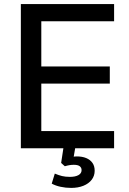

<svg xmlns="http://www.w3.org/2000/svg" viewBox="-20 -725 629 939"><path d="M82 0V-705H538V-621H182V-400H517V-316H182V-84H538V0ZM328 194Q301 194 276 188.5Q251 183 233 173L248 124Q267 132 283.5 136Q300 140 322 140Q348 140 363.5 131.5Q379 123 379 107Q379 95 370 88Q361 81 341 81Q331 81 321 82.5Q311 84 297 88L279 72L293 -20H351L338 56L310 47Q322 44 334 42Q346 40 356 40Q382 40 401.5 48Q421 56 432 71.5Q443 87 443 110Q443 135 428.5 154Q414 173 388 183.5Q362 194 328 194Z"/></svg>

Font: Nunito Sans 12pt SemiBold
Style: Regular
Weight: 600
Designer: Vernon Adams
Foundry: Vernon Adams
Version: Version 3.101;gftools[0.9.27]